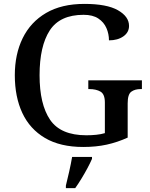

<svg xmlns="http://www.w3.org/2000/svg" viewBox="-20 -744 769 985"><path d="M407 10Q289 10 211 -36Q133 -82 94.5 -164.5Q56 -247 56 -358Q56 -466 96.5 -548.5Q137 -631 216.5 -677.5Q296 -724 413 -724Q528 -724 585 -691.5Q642 -659 642 -611Q642 -578 613 -557.5Q584 -537 539 -537Q539 -570 526 -600Q513 -630 484.5 -649Q456 -668 409 -668Q287 -668 235 -587.5Q183 -507 183 -358Q183 -209 237 -129.5Q291 -50 423 -50Q449 -50 473.5 -52.5Q498 -55 518 -61V-218Q518 -261 495.5 -274Q473 -287 439 -287H433V-332H708V-287H701Q672 -287 653.5 -273.5Q635 -260 635 -214V-38Q582 -14 527.5 -2Q473 10 407 10ZM318 208Q326 176 335 136Q344 96 350 61H452V71Q443 92 428.5 119Q414 146 397.5 173Q381 200 366 221H318Z"/></svg>

Font: Noto Serif Toto Medium
Style: Regular
Weight: 500
Designer: Monotype Design Team
Foundry: Monotype Imaging Inc.
Version: Version 2.001; ttfautohint (v1.8.4.7-5d5b)